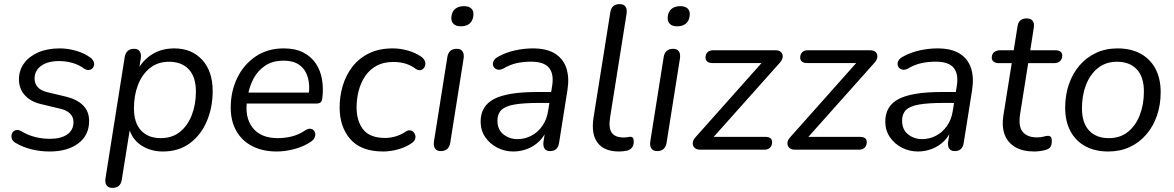

<svg xmlns="http://www.w3.org/2000/svg" viewBox="-20 -732 5741 939"><path d="M222.8 8.9Q174.8 8.9 131.3 -2.4Q87.9 -13.8 56.5 -33Q43.8 -39.8 39.2 -50.4Q34.7 -60.9 36.2 -70.9Q37.7 -80.9 44.3 -87.9Q51 -95 61.5 -96.1Q72 -97.3 85.2 -89.9Q116.7 -70.7 152 -61.9Q187.2 -53.1 224.4 -53.1Q278.3 -53.1 308.9 -74.6Q339.4 -96 339.4 -134.6Q339.4 -159.9 322.5 -176.6Q305.6 -193.3 274.4 -200.4L179.7 -223.1Q130 -234.7 101.4 -266.4Q72.7 -298.1 72.7 -343.9Q72.7 -387.3 96.9 -421.4Q121.1 -455.5 166.1 -475.4Q211.1 -495.3 272 -495.3Q312.3 -495.3 353 -483.4Q393.7 -471.5 421 -450.9Q432.7 -442.5 437.4 -431.9Q442 -421.4 439.7 -411.9Q437.5 -402.4 430.6 -396.3Q423.7 -390.3 413.3 -389.6Q402.8 -388.9 390.1 -397.3Q365.1 -415.6 334 -424.4Q302.9 -433.3 268.7 -433.3Q213.3 -433.3 181.2 -410Q149.1 -386.7 149.1 -347.7Q149.1 -323.9 163.8 -306.6Q178.5 -289.4 209.3 -281.7L304 -259Q357.1 -246 386.5 -216.4Q415.9 -186.7 415.9 -140.4Q415.9 -70.3 362.9 -30.7Q309.9 8.9 222.8 8.9Z M529.3 186.9Q510.4 186.9 501.4 174.6Q492.5 162.2 495.9 139.9L589.8 -452.1Q596.5 -493.3 636.3 -493.3Q655.3 -493.3 663.5 -480.9Q671.8 -468.5 668.4 -445.7L656.2 -369.6L649.4 -383.7Q676.4 -436.4 723.2 -465.8Q770.1 -495.3 832.4 -495.3Q917.5 -495.3 968.8 -439.3Q1020.1 -383.3 1020.1 -286.9Q1020.1 -206.6 991.6 -139.4Q963.2 -72.1 908.7 -31.6Q854.3 8.9 776.2 8.9Q717.6 8.9 671.7 -20.4Q625.8 -49.8 608.8 -110.3H616.7L575.4 148.1Q569.1 186.9 529.3 186.9ZM766.5 -56.4Q822 -56.4 860.1 -87.1Q898.3 -117.9 918.2 -169.8Q938.1 -221.7 938.1 -284.1Q938.1 -355.8 903.2 -392.9Q868.4 -430 806.7 -430Q751.6 -430 713.3 -399.2Q674.9 -368.4 655 -317Q635.1 -265.7 635.1 -202.2Q635.1 -131 669.9 -93.7Q704.8 -56.4 766.5 -56.4Z M1333.9 8.9Q1264.7 8.9 1213.9 -17.2Q1163.1 -43.4 1135.8 -91.6Q1108.4 -139.7 1108.4 -205.6Q1108.4 -285 1140 -350.5Q1171.6 -416.1 1229.9 -455.7Q1288.3 -495.3 1367.8 -495.3Q1425.1 -495.3 1463.7 -475.1Q1502.3 -454.9 1525 -420.7Q1547.7 -386.5 1554.9 -343.1Q1562.1 -299.7 1556.6 -254.3Q1554.6 -237 1547.7 -231.3Q1540.8 -225.5 1526.4 -225.5H1170.8L1178.7 -279H1507.4L1489.4 -265.6Q1496.4 -313 1486.1 -351.1Q1475.8 -389.3 1447 -412.2Q1418.3 -435.2 1366.8 -435.2Q1312.7 -435.2 1276.6 -410.7Q1240.6 -386.2 1220.4 -348.3Q1200.2 -310.5 1193.1 -269.2L1189.2 -245.1Q1175.1 -159.9 1215 -108.1Q1255 -56.4 1338 -56.4Q1374.4 -56.4 1408 -65Q1441.6 -73.6 1471.8 -93.9Q1485.5 -102.8 1496 -102.4Q1506.6 -101.9 1513.2 -95.6Q1519.9 -89.3 1521.6 -79.8Q1523.3 -70.2 1518.7 -59.4Q1514 -48.7 1502.3 -40.3Q1468.3 -16.2 1422.2 -3.7Q1376 8.9 1333.9 8.9Z M1854.3 8.9Q1746.3 8.9 1693.7 -51Q1641 -110.9 1641 -207.2Q1641 -260.6 1656.1 -312.1Q1671.3 -363.6 1702.9 -404.9Q1734.5 -446.2 1783.8 -470.8Q1833.2 -495.3 1901 -495.3Q1938.6 -495.3 1974.4 -484.9Q2010.2 -474.6 2036.1 -457.4Q2050.3 -448.5 2055.9 -437.5Q2061.6 -426.4 2059.9 -415.7Q2058.2 -404.9 2051.5 -397.6Q2044.9 -390.3 2035.2 -388.9Q2025.4 -387.6 2013.7 -395Q1988.5 -413.3 1961.8 -421.2Q1935 -429 1903.7 -429Q1855.4 -429 1821.1 -410.1Q1786.9 -391.2 1765.5 -358.9Q1744.1 -326.7 1734 -287.6Q1723.9 -248.5 1723.9 -207.6Q1723.9 -139.5 1756.6 -98.4Q1789.4 -57.3 1863.9 -57.3Q1887.6 -57.3 1913.9 -64.7Q1940.2 -72.1 1965.8 -89.3Q1976 -95.8 1985.9 -94.4Q1995.7 -93 2002.3 -86.2Q2008.9 -79.4 2011.1 -69.9Q2013.4 -60.3 2009.5 -50.3Q2005.6 -40.3 1994 -32.5Q1966.9 -12.8 1928.2 -1.9Q1889.5 8.9 1854.3 8.9Z M2135.4 6.9Q2116.5 6.9 2107.7 -5.7Q2099 -18.3 2102.4 -40.6L2167.8 -453Q2174.5 -493.3 2214.3 -493.3Q2233.3 -493.3 2242 -480.9Q2250.7 -468.5 2247.3 -445.7L2181.9 -33.3Q2175.2 6.9 2135.4 6.9ZM2233.5 -603.3Q2210.1 -603.3 2198.1 -615Q2186.1 -626.8 2187.5 -647.8Q2189.4 -674.3 2205.6 -688.1Q2221.8 -701.9 2249.2 -701.9Q2272.6 -701.9 2284.8 -690.5Q2297.1 -679 2295.2 -657.5Q2293.3 -631.4 2277.4 -617.4Q2261.4 -603.3 2233.5 -603.3Z M2490.4 8.9Q2448 8.9 2411.5 -10Q2375.1 -28.9 2352.8 -61.8Q2330.6 -94.8 2330.6 -137.3Q2330.6 -213.8 2396.3 -247.9Q2462 -282 2605.6 -282H2686.1L2677.8 -228.6H2616.9Q2539.9 -228.6 2495.3 -220.7Q2450.8 -212.9 2431.8 -193.9Q2412.8 -174.9 2412.8 -142.1Q2412.8 -98.1 2442.2 -74.9Q2471.5 -51.6 2510.3 -51.6Q2546.5 -51.6 2578.1 -68Q2609.7 -84.4 2631.9 -115.5Q2654.1 -146.6 2660.7 -190.1L2680.3 -311.7Q2689.8 -369.8 2665.2 -400.1Q2640.6 -430.4 2577.2 -430.4Q2540.5 -430.4 2507.1 -423.2Q2473.7 -415.9 2441.2 -396.6Q2428.1 -389.7 2417 -391.1Q2406 -392.5 2398.9 -399.5Q2391.8 -406.6 2390.8 -416.6Q2389.8 -426.6 2395.8 -436.9Q2401.9 -447.2 2417 -455Q2455.3 -476.2 2499.5 -485.7Q2543.6 -495.3 2585.8 -495.3Q2654.2 -495.3 2694.6 -469.7Q2735.1 -444.2 2750.1 -398.2Q2765 -352.1 2755 -290.3L2714.2 -33.3Q2708.4 6.9 2670 6.9Q2652.1 6.9 2643.6 -5Q2635.1 -16.9 2638 -38.7L2650.7 -119.8L2659.3 -110.4Q2645.8 -69.8 2619.2 -43.2Q2592.7 -16.7 2559 -3.9Q2525.4 8.9 2490.4 8.9Z M3007.4 8.9Q2935.5 8.9 2902.8 -33.5Q2870 -76 2883 -158.5L2964.8 -671.7Q2970.6 -711.9 3011.3 -711.9Q3030.3 -711.9 3039 -699.6Q3047.7 -687.2 3044.3 -664.4L2963.9 -159Q2955.4 -106 2972 -82.8Q2988.6 -59.7 3029 -59.7Q3042.7 -59.7 3050.5 -61.4Q3058.3 -63.2 3063.2 -63.2Q3070.6 -63.2 3075 -58.3Q3079.4 -53.4 3079.4 -39.3Q3079.4 -20.3 3070.3 -9.6Q3061.2 1.1 3047.4 4.5Q3039.4 6.5 3027.8 7.7Q3016.2 8.9 3007.4 8.9Z M3193.4 6.9Q3174.5 6.9 3165.7 -5.7Q3157 -18.3 3160.4 -40.6L3225.8 -453Q3232.5 -493.3 3272.3 -493.3Q3291.3 -493.3 3300 -480.9Q3308.7 -468.5 3305.3 -445.7L3239.9 -33.3Q3233.2 6.9 3193.4 6.9ZM3291.5 -603.3Q3268.1 -603.3 3256.1 -615Q3244.1 -626.8 3245.5 -647.8Q3247.4 -674.3 3263.6 -688.1Q3279.8 -701.9 3307.2 -701.9Q3330.6 -701.9 3342.8 -690.5Q3355.1 -679 3353.2 -657.5Q3351.3 -631.4 3335.4 -617.4Q3319.4 -603.3 3291.5 -603.3Z M3718.5 0H3403.7Q3386.8 0 3377 -9.2Q3367.3 -18.4 3368 -32.7Q3368.7 -47 3381.3 -60.6L3722.6 -444.1L3726.1 -423.6H3464.1Q3448.1 -423.6 3439.3 -430.7Q3430.5 -437.7 3430.5 -449.9Q3430.5 -467.4 3440.7 -476.9Q3450.9 -486.3 3468 -486.3H3771.8Q3790.8 -486.3 3800 -476.9Q3809.2 -467.4 3807.8 -452.9Q3806.3 -438.3 3791.2 -422.2L3450.5 -40.3L3447 -62.7H3722.4Q3756 -62.7 3756 -37Q3756 -19.9 3746 -10Q3736 0 3718.5 0Z M4181.5 0H3866.7Q3849.8 0 3840 -9.2Q3830.3 -18.4 3831 -32.7Q3831.7 -47 3844.3 -60.6L4185.6 -444.1L4189.1 -423.6H3927.1Q3911.1 -423.6 3902.3 -430.7Q3893.5 -437.7 3893.5 -449.9Q3893.5 -467.4 3903.7 -476.9Q3913.9 -486.3 3931 -486.3H4234.8Q4253.8 -486.3 4263 -476.9Q4272.2 -467.4 4270.8 -452.9Q4269.3 -438.3 4254.2 -422.2L3913.5 -40.3L3910 -62.7H4185.4Q4219 -62.7 4219 -37Q4219 -19.9 4209 -10Q4199 0 4181.5 0Z M4469.4 8.9Q4427 8.9 4390.5 -10Q4354.1 -28.9 4331.8 -61.8Q4309.6 -94.8 4309.6 -137.3Q4309.6 -213.8 4375.3 -247.9Q4441 -282 4584.6 -282H4665.1L4656.8 -228.6H4595.9Q4518.9 -228.6 4474.3 -220.7Q4429.8 -212.9 4410.8 -193.9Q4391.8 -174.9 4391.8 -142.1Q4391.8 -98.1 4421.2 -74.9Q4450.5 -51.6 4489.3 -51.6Q4525.5 -51.6 4557.1 -68Q4588.7 -84.4 4610.9 -115.5Q4633.1 -146.6 4639.7 -190.1L4659.3 -311.7Q4668.8 -369.8 4644.2 -400.1Q4619.6 -430.4 4556.2 -430.4Q4519.5 -430.4 4486.1 -423.2Q4452.7 -415.9 4420.2 -396.6Q4407.1 -389.7 4396 -391.1Q4385 -392.5 4377.9 -399.5Q4370.8 -406.6 4369.8 -416.6Q4368.8 -426.6 4374.8 -436.9Q4380.9 -447.2 4396 -455Q4434.3 -476.2 4478.5 -485.7Q4522.6 -495.3 4564.8 -495.3Q4633.2 -495.3 4673.6 -469.7Q4714.1 -444.2 4729.1 -398.2Q4744 -352.1 4734 -290.3L4693.2 -33.3Q4687.4 6.9 4649 6.9Q4631.1 6.9 4622.6 -5Q4614.1 -16.9 4617 -38.7L4629.7 -119.8L4638.3 -110.4Q4624.8 -69.8 4598.2 -43.2Q4571.7 -16.7 4538 -3.9Q4504.4 8.9 4469.4 8.9Z M5037.9 8.9Q4981.3 8.9 4944.6 -12.9Q4907.9 -34.8 4893.3 -74Q4878.7 -113.3 4887.1 -166.6L4928 -423.1H4866Q4849.4 -423.1 4839.9 -430.2Q4830.4 -437.2 4830.4 -449.8Q4830.4 -467.9 4842.1 -477.1Q4853.8 -486.3 4872.7 -486.3H4937.7L4956.4 -603.6Q4962.2 -641.9 5001.1 -641.9Q5021.4 -641.9 5030.4 -630Q5039.4 -618.1 5035.9 -596.3L5018.7 -486.3H5139Q5156.6 -486.3 5165.8 -480Q5175.1 -473.7 5175.1 -460.1Q5175.1 -443.5 5164.3 -433.3Q5153.6 -423.1 5135.1 -423.1H5008.5L4969.1 -175.2Q4959.5 -113.6 4981.9 -86.9Q5004.2 -60.1 5051.2 -60.1Q5072.4 -60.1 5084.2 -63.9Q5096 -67.7 5104.4 -67.7Q5114.2 -67.7 5119.1 -62.3Q5124 -57 5124 -43.3Q5124 -22.6 5117.5 -13.6Q5111 -4.5 5097.9 -0.1Q5086.9 3.9 5069.6 6.4Q5052.4 8.9 5037.9 8.9Z M5400.3 8.9Q5335.2 8.9 5287.7 -17Q5240.2 -42.9 5214.8 -91.1Q5189.4 -139.2 5189.4 -205.2Q5189.4 -266.9 5207.5 -319.7Q5225.6 -372.4 5259.6 -412Q5293.7 -451.6 5340.6 -473.4Q5387.5 -495.3 5445.5 -495.3Q5511.2 -495.3 5558.4 -469.3Q5605.7 -443.4 5631.1 -395.5Q5656.4 -347.6 5656.4 -281.2Q5656.4 -219.4 5638.3 -166.7Q5620.3 -114 5586.2 -74.4Q5552.2 -34.8 5505.3 -12.9Q5458.4 8.9 5400.3 8.9ZM5402.8 -56.4Q5458.3 -56.4 5496.5 -87.1Q5534.6 -117.9 5554.5 -169.8Q5574.4 -221.7 5574.4 -284.1Q5574.4 -355.8 5539.6 -392.9Q5504.7 -430 5443 -430Q5388 -430 5349.6 -399.2Q5311.3 -368.4 5291.3 -317Q5271.4 -265.7 5271.4 -202.2Q5271.4 -131 5306.3 -93.7Q5341.1 -56.4 5402.8 -56.4Z"/></svg>

Font: Nunito Variable Extra Light
Style: Italic
Weight: 200
Italic angle: -9°
Designer: Vernon Adams
Foundry: Vernon Adams
Version: Version 3.602